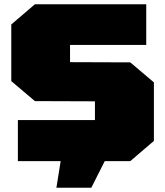

<svg xmlns="http://www.w3.org/2000/svg" viewBox="-20 -757 776 902"><path d="M245 125 265 0H64V-193H426V-281L144 -282L33 -376V-642L144 -737H667V-546H309V-465L592 -464L703 -370V-95L592 0H472L409 125Z"/></svg>

Font: Tomorrow ExtraBold
Style: Regular
Weight: 800
Designer: Tony de Marco, Monica Rizzolli
Foundry: Just in Type
Version: Version 2.002